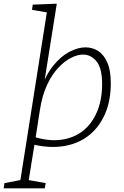

<svg xmlns="http://www.w3.org/2000/svg" viewBox="-80 -788 671 1038"><path d="M-60 230 -56 202 48 182 27 206 175 -732 184 -719 93 -735 97 -763 227 -768 154 -309 139 -299Q166 -381 207.5 -432.5Q249 -484 295.5 -508Q342 -532 382 -532Q420 -532 451 -512Q482 -492 500.5 -449.5Q519 -407 519 -338Q519 -241 486 -168Q453 -95 394 -51Q335 -7 253.5 3.5Q172 14 75 -13L108 -17L72 206L55 182L167 202L162 230ZM110 -28 98 -50Q182 -23 251 -32.5Q320 -42 369 -81Q418 -120 445 -184.5Q472 -249 472 -334Q472 -419 442 -456Q412 -493 369 -493Q339 -493 303.5 -475Q268 -457 234 -420.5Q200 -384 174 -328Q148 -272 136 -195Z"/></svg>

Font: Bitter Thin Light
Style: Italic
Weight: 300
Italic angle: -9°
Version: Version 2.002